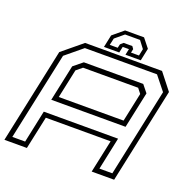

<svg xmlns="http://www.w3.org/2000/svg" viewBox="-156 -992 1120 1133"><g transform="rotate(20 404.0 -425.0)"><path d="M-9.5 0 117.5 -597 242.5 -700H725.5L806.5 -597L679.5 0H538.5L582.5 -206H175.5L131.5 0ZM28.5 -32H109L152 -235.5H618.5L575.5 -32H656.5L774 -584L704.5 -671H251.5L146 -584ZM169.5 -316.5 218 -544 274.5 -590H647.5L684.5 -544L636 -316.5ZM205.5 -347H612.5L651 -528L627 -558.5H281L244 -528ZM558 -850 602.5 -794 586 -716H490L498 -754H459L451 -716H355L371.5 -794L439 -850ZM541 -827.5H447L392.5 -782L383 -739H433L438.5 -762.5L456 -778H510.5L521.5 -762.5L516.5 -739H566.5L575.5 -782Z"/></g></svg>

Font: Tourney Expanded Light
Style: Italic
Weight: 300
Width: 7
Italic angle: -12°
Designer: Tyler Finck
Foundry: Etcetera Type Co
Version: Version 1.010; ttfautohint (v1.8.3)